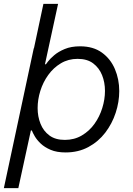

<svg xmlns="http://www.w3.org/2000/svg" viewBox="-31 -780 688 995"><path d="M-11 195 144 -530H145L194 -760H270L220 -530L202 -447H207Q207 -447 217.5 -461Q228 -475 249.5 -493.5Q271 -512 304.5 -526Q338 -540 384 -540Q452 -540 497 -507.5Q542 -475 564.5 -422Q587 -369 587 -308Q587 -252 568.5 -195.5Q550 -139 514.5 -92.5Q479 -46 427 -18Q375 10 309 10Q263 10 231.5 -3.5Q200 -17 180 -36Q160 -55 149 -74Q138 -93 134 -104H129L64 195ZM164 -220Q164 -176 179 -138.5Q194 -101 225 -78Q256 -55 305 -55Q354 -55 393 -78Q432 -101 458.5 -138Q485 -175 499 -220Q513 -265 513 -309Q513 -353 498 -390.5Q483 -428 452 -451.5Q421 -475 371 -475Q323 -475 284.5 -452Q246 -429 219 -391.5Q192 -354 178 -309Q164 -264 164 -220Z"/></svg>

Font: Be Vietnam Pro Light
Style: Italic
Weight: 300
Italic angle: -12°
Designer: Lam Bao, Tony Le, Vietanh Nguyen
Foundry: Yellow Type Foundry
Version: Version 1.002; ttfautohint (v1.8.3)